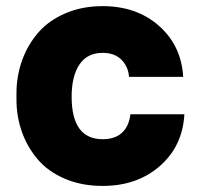

<svg xmlns="http://www.w3.org/2000/svg" viewBox="-20 -592 653 632"><path d="M317.9 20Q248.5 20 193.4 -3.7Q138.2 -27.3 104 -67.6Q69.8 -107.9 52 -158.2Q34.2 -208.5 34.2 -264.2V-284.2Q34.2 -342.3 53 -394Q71.8 -445.8 106.7 -485.6Q141.6 -525.4 196.3 -548.6Q251 -571.8 317.9 -571.8Q430.2 -571.8 503.7 -506.6Q577.1 -441.4 583 -338.9H404.8Q401.9 -373.5 379.4 -395.8Q356.9 -418 317.9 -418Q267.1 -418 241.5 -379.6Q215.8 -341.3 215.8 -273.9Q215.8 -133.8 317.9 -133.8Q358.9 -133.8 381.8 -155.3Q404.8 -176.8 409.2 -215.8H586.9Q581.1 -110.8 506.1 -45.4Q431.2 20 317.9 20Z"/></svg>

Font: Sora ExtraBold
Style: Regular
Weight: 800
Designer: Jonathan Barnbrook, Julián Moncada
Foundry: Barnbrook Fonts
Version: Version 2.000